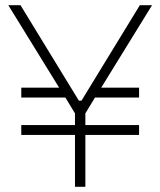

<svg xmlns="http://www.w3.org/2000/svg" viewBox="-20 -720 618 740"><path d="M62 -200H269V0H309V-200H516V-238H309V-283L346 -344H516V-382H370L566 -700H519L294 -332H284L59 -700H12L208 -382H62V-344H232L269 -283V-238H62Z"/></svg>

Font: Fixel Display ExtraLight
Style: Regular
Weight: 200
Designer: AlfaBravo + MacPaw
Foundry: Kyrylo Tkachov, Marchela Mozhyna, Serhii Makarenko, Maria Weinstein, Zakhar Kryvoshyya
Version: Version 1.211